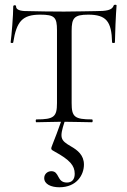

<svg xmlns="http://www.w3.org/2000/svg" viewBox="-20 -517 536 812"><path d="M461 -494C454 -473 429 -470 384 -470C350 -470 314 -468 251 -468C196 -468 143 -469 100 -470C81 -470 48 -470 48 -490C48 -497 36 -496 36 -490C36 -452 29 -367 25 -338C25 -334 36 -334 36 -338C50 -427 75 -455 150 -455C211 -455 221 -444 221 -389V-81C221 -23 208 -12 134 -12C130 -12 130 0 134 0C163 0 200 -2 238 -2C223 40 216 59 202 94C194 114 194 115 211 124C275 159 296 183 296 218C296 243 283 255 263 255C219 255 233 207 197 207C181 207 167 219 167 236C167 262 196 275 231 275C305 275 335 222 335 179C335 139 308 118 280 102C235 76 231 66 253 -2C299 -2 337 0 369 0C373 0 373 -12 369 -12C295 -12 283 -23 283 -81V-387C283 -441 294 -455 353 -455C429 -455 452 -427 454 -338C454 -334 466 -334 466 -338C466 -364 470 -458 473 -494C473 -498 462 -498 461 -494Z"/></svg>

Font: Cormorant SC
Style: Regular
Weight: 400
Designer: Christian Thalmann (Catharsis Fonts)
Version: Version 1.000;PS 001.000;hotconv 1.0.70;makeotf.lib2.5.58329